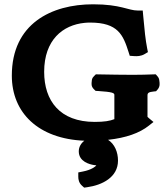

<svg xmlns="http://www.w3.org/2000/svg" viewBox="-20 -645 780 893"><path d="M35 -293.2C35 -120.6 158.3 0.8 372.4 9.5C356.6 21.4 346.4 38.6 346.4 59C346.4 106.7 396.7 119.5 416.9 122.6L417.8 122.8L418.7 122.8C422.7 123.2 425.8 123.7 428.1 124.1C424.3 129.8 405 144.9 366.1 152.6L344.1 157V177C344.1 189.1 346.7 205.6 361.4 218.7L371.5 227.7L385.7 225.7C455 216 528.8 179.8 528.8 102C528.8 62.3 513.2 24.9 482.6 5.3C565.7 -3.7 629.2 -26.2 672.3 -60.6L693.8 -77.7L672.7 -95.3C668 -99.2 666.2 -101.6 666 -101.9L666 -102.1V-200.9C666 -213.2 671.3 -216.9 695.9 -219.6L705.8 -220.6L712.2 -227.7C725.4 -242.4 722.6 -257.7 721.2 -268.6C720.4 -274.6 720.1 -281.8 712.2 -290.5L704.3 -299.4L692.1 -299C665.2 -298 634.5 -297 598.6 -297C559.6 -297 486.4 -298 439.4 -299L425.8 -299.3L417.1 -290.7C407.1 -281.2 407.3 -273.1 406.7 -266.6C405.7 -256.6 403 -243.2 417.1 -229.7L424.6 -222.4L436.4 -221.7C501.7 -217.4 511.9 -212.9 511.9 -203.7V-90.8C491.3 -82.5 464.9 -78 420.7 -78C257.8 -78 185.4 -176.9 185.4 -310.8C185.4 -460.1 272.8 -528.8 373.3 -538.7C381.8 -539.6 390.5 -540 399.3 -540C529 -540 552.9 -482.4 578.2 -402.2L583.5 -385.5L602.9 -384.1C610.4 -383.5 618.4 -383.4 626.9 -384.6C635.3 -385.9 644.3 -388.4 652.9 -393.6L668 -402.6L664.5 -419.9C656.9 -458.1 651.9 -505.4 645.9 -573.2L643.9 -596H621C576.3 -596 542.2 -625 412.8 -625C219.6 -625 35 -535.3 35 -293.2Z"/></svg>

Font: Linux Libertine Mono O 
Style: Mono Bold
Weight: 400
Designer: Philipp H. Poll
Foundry: Philipp H. Poll
Version: Version 5.1.7